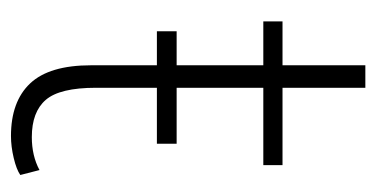

<svg xmlns="http://www.w3.org/2000/svg" viewBox="-188 -490 686 350"><g transform="rotate(90 155.0 -315.0)"><path d="M228 8Q165 8 132 -27Q99 -62 99 -138V-452H19V-487H99V-638H140V-487H281V-452H140V-147Q140 -81 162 -55.5Q184 -30 230 -30Q247 -30 262 -33.5Q277 -37 290 -44L299 -9Q289 -2 268 3Q247 8 228 8ZM37 -258V-294H242V-258Z"/></g></svg>

Font: Nunito Sans 10pt Condensed ExtraLight
Style: Regular
Weight: 250
Width: 3
Designer: Vernon Adams
Foundry: Vernon Adams
Version: Version 3.101;gftools[0.9.27]